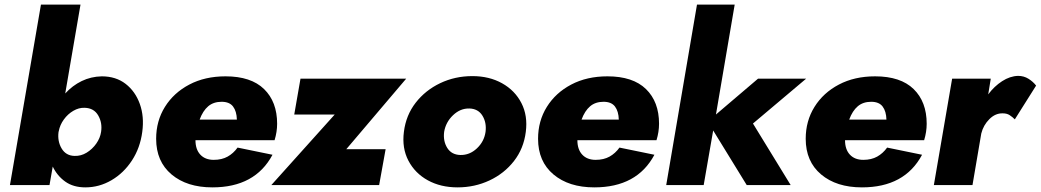

<svg xmlns="http://www.w3.org/2000/svg" viewBox="-20 -800 4499 830"><path d="M595 -230Q586 -161 550.5 -106.5Q515 -52 462 -21Q409 10 349 10Q297 10 262 -15Q227 -40 208 -80L194 0H23L157 -780H328L262 -396Q293 -430 333 -449.5Q373 -469 420 -470Q481 -470 523 -437.5Q565 -405 584.5 -350.5Q604 -296 595 -230ZM417 -230Q423 -269 404.5 -301Q386 -333 346 -334Q321 -335 297 -321Q273 -307 256 -283.5Q239 -260 234 -233L233 -229Q228 -189 246.5 -158Q265 -127 302 -126Q330 -125 354.5 -140Q379 -155 396 -179Q413 -203 417 -230Z M898 10Q788 10 721.5 -46Q655 -102 655 -200Q655 -277 693 -338Q731 -399 798.5 -434.5Q866 -470 955 -470Q1065 -470 1121.5 -415Q1178 -360 1178 -265Q1178 -230 1167 -194H825Q825 -154 846 -131.5Q867 -109 904 -109Q939 -109 964 -123Q989 -137 1007 -162L1158 -131Q1083 10 898 10ZM938 -360Q903 -360 880 -340.5Q857 -321 843 -283H1004Q1003 -319 987.5 -339.5Q972 -360 938 -360Z M1427 -305H1252L1279 -460H1736L1477 -155H1647L1619 0H1153Z M1726 -230Q1735 -302 1777 -356Q1819 -410 1883 -440.5Q1947 -471 2022 -471Q2095 -471 2150.5 -440Q2206 -409 2234 -354.5Q2262 -300 2253 -230Q2244 -158 2202 -104Q2160 -50 2096 -20Q2032 10 1958 10Q1885 10 1829.5 -20.5Q1774 -51 1745.5 -105.5Q1717 -160 1726 -230ZM1900 -230Q1895 -190 1913.5 -160.5Q1932 -131 1970 -130Q2010 -129 2041.5 -158.5Q2073 -188 2079 -230Q2084 -270 2065.5 -300Q2047 -330 2009 -331Q1970 -332 1938.5 -302Q1907 -272 1900 -230Z M2549 10Q2439 10 2372.5 -46Q2306 -102 2306 -200Q2306 -277 2344 -338Q2382 -399 2449.5 -434.5Q2517 -470 2606 -470Q2716 -470 2772.5 -415Q2829 -360 2829 -265Q2829 -230 2818 -194H2476Q2476 -154 2497 -131.5Q2518 -109 2555 -109Q2590 -109 2615 -123Q2640 -137 2658 -162L2809 -131Q2734 10 2549 10ZM2589 -360Q2554 -360 2531 -340.5Q2508 -321 2494 -283H2655Q2654 -319 2638.5 -339.5Q2623 -360 2589 -360Z M3257 -460H3465L3235 -266L3398 0H3208L3063 -236L3022 0H2860L2993 -780H3156L3075 -305Z M3706 10Q3596 10 3529.5 -46Q3463 -102 3463 -200Q3463 -277 3501 -338Q3539 -399 3606.5 -434.5Q3674 -470 3763 -470Q3873 -470 3929.5 -415Q3986 -360 3986 -265Q3986 -230 3975 -194H3633Q3633 -154 3654 -131.5Q3675 -109 3712 -109Q3747 -109 3772 -123Q3797 -137 3815 -162L3966 -131Q3891 10 3706 10ZM3746 -360Q3711 -360 3688 -340.5Q3665 -321 3651 -283H3812Q3811 -319 3795.5 -339.5Q3780 -360 3746 -360Z M4367 -284Q4357 -294 4345 -302Q4333 -310 4315 -310Q4283 -311 4257 -285Q4231 -259 4222 -223L4184 0H4017L4096 -460H4263L4252 -392Q4278 -427 4312 -449Q4346 -471 4381 -472Q4406 -472 4426 -459.5Q4446 -447 4459 -430Z"/></svg>

Font: Jost* Heavy
Style: Italic
Weight: 800
Italic angle: -10°
Version: Version 3.7